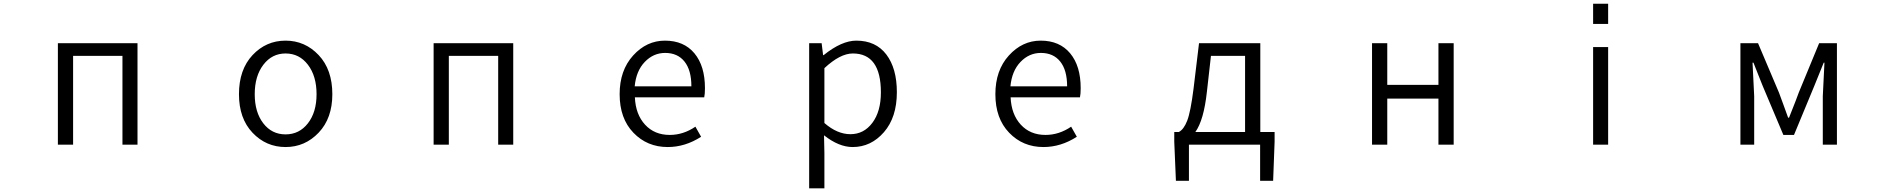

<svg xmlns="http://www.w3.org/2000/svg" viewBox="-20 -770 10040 1022"><path d="M288.1 0V-540H711.9V0H631.8V-472.7H369.1V0Z M1252 -268.6Q1252 -399.4 1324.2 -476.6Q1396.5 -553.7 1500 -553.7Q1603.5 -553.7 1676.3 -476.6Q1749 -399.4 1749 -268.6Q1749 -140.6 1676.3 -64Q1603.5 12.7 1500 12.7Q1396.5 12.7 1324.2 -63.5Q1252 -139.6 1252 -268.6ZM1665 -268.6Q1665 -365.2 1619.1 -425.3Q1573.2 -485.4 1500 -485.4Q1427.7 -485.4 1381.8 -425.3Q1335.9 -365.2 1335.9 -268.6Q1335.9 -172.9 1381.3 -113.8Q1426.8 -54.7 1500 -54.7Q1573.2 -54.7 1619.1 -113.8Q1665 -172.9 1665 -268.6Z M2288.1 0V-540H2711.9V0H2631.8V-472.7H2369.1V0Z M3534.2 12.7Q3424.8 12.7 3351.6 -63.5Q3278.3 -139.6 3278.3 -268.6Q3278.3 -395.5 3350.1 -474.6Q3421.9 -553.7 3519.5 -553.7Q3620.1 -553.7 3676.3 -486.3Q3732.4 -418.9 3732.4 -300.8Q3732.4 -268.6 3728.5 -252H3359.4Q3363.3 -161.1 3413.6 -106.4Q3463.9 -51.8 3544.9 -51.8Q3617.2 -51.8 3681.6 -95.7L3711.9 -42Q3627 12.7 3534.2 12.7ZM3358.4 -310.5H3660.2Q3660.2 -396.5 3623.5 -442.4Q3586.9 -488.3 3520.5 -488.3Q3458 -488.3 3412.1 -440.4Q3366.2 -392.6 3358.4 -310.5Z M4287.1 232.4V-540H4353.5L4361.3 -476.6H4364.3Q4460 -553.7 4538.1 -553.7Q4641.6 -553.7 4697.8 -480Q4753.9 -406.2 4753.9 -279.3Q4753.9 -145.5 4685.1 -66.4Q4616.2 12.7 4518.6 12.7Q4445.3 12.7 4366.2 -49.8L4368.2 44.9V232.4ZM4506.8 -55.7Q4578.1 -55.7 4623.5 -116.2Q4668.9 -176.8 4668.9 -278.3Q4668.9 -485.4 4519.5 -485.4Q4452.1 -485.4 4368.2 -407.2V-115.2Q4436.5 -55.7 4506.8 -55.7Z M5534.2 12.7Q5424.8 12.7 5351.6 -63.5Q5278.3 -139.6 5278.3 -268.6Q5278.3 -395.5 5350.1 -474.6Q5421.9 -553.7 5519.5 -553.7Q5620.1 -553.7 5676.3 -486.3Q5732.4 -418.9 5732.4 -300.8Q5732.4 -268.6 5728.5 -252H5359.4Q5363.3 -161.1 5413.6 -106.4Q5463.9 -51.8 5544.9 -51.8Q5617.2 -51.8 5681.6 -95.7L5711.9 -42Q5627 12.7 5534.2 12.7ZM5358.4 -310.5H5660.2Q5660.2 -396.5 5623.5 -442.4Q5586.9 -488.3 5520.5 -488.3Q5458 -488.3 5412.1 -440.4Q5366.2 -392.6 5358.4 -310.5Z M6425.8 -472.7 6404.3 -282.2Q6387.7 -129.9 6342.8 -67.4H6607.4V-472.7ZM6688.5 -67.4H6764.6V-15.6L6756.8 192.4H6687.5V0H6308.6V192.4H6239.3L6230.5 -15.6V-67.4H6254.9Q6281.2 -81.1 6299.3 -127.4Q6317.4 -173.8 6333 -296.9L6362.3 -540H6688.5Z M7283.2 0V-540H7364.3V-318.4H7636.7V-540H7717.8V0H7636.7V-245.1H7364.3V0Z M8460 0V-519.5H8540V0ZM8460 -642.6V-750H8540V-642.6Z M9244.1 0V-540H9337.9L9449.2 -277.3Q9456.1 -257.8 9473.1 -212.4Q9490.2 -167 9498 -143.6H9502.9Q9546.9 -253.9 9554.7 -277.3L9663.1 -540H9757.8V0H9682.6V-257.8Q9682.6 -272.5 9691.4 -436.5H9687.5Q9678.7 -414.1 9661.6 -372.6Q9644.5 -331.1 9637.7 -313.5L9529.3 -51.8H9472.7L9362.3 -313.5Q9358.4 -324.2 9340.3 -368.7Q9322.3 -413.1 9313.5 -436.5H9308.6Q9317.4 -272.5 9317.4 -257.8V0Z"/></svg>

Font: GenEi Gothic M SemiLight
Style: Regular
Weight: 350
Designer: o_tamon (Modified); [Source Han Sans]
Ryoko NISHIZUKA  (kana & ideographs); Paul D. Hunt (Latin, Greek & Cyrillic); Wenl
Version: Version 1.1a;Original Version 1.004